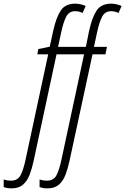

<svg xmlns="http://www.w3.org/2000/svg" viewBox="-148 -785 682 1045"><path d="M-85 240.2Q-98.6 240.2 -109.1 238.3Q-119.6 236.3 -127.9 233.4V191.9Q-119.6 194.8 -110.1 196.5Q-100.6 198.2 -87.9 198.2Q-50.8 198.2 -35.4 167.5Q-20 136.7 -9.3 85.9L114.3 -489.3H55.2L60.5 -518.1L122.6 -530.8L142.1 -619.1Q158.2 -691.4 183.1 -728.3Q208 -765.1 262.2 -765.1Q276.9 -765.1 292.7 -761.2Q308.6 -757.3 318.4 -752.4L301.3 -714.4Q282.7 -724.1 261.2 -724.1Q228.5 -724.1 213.1 -695.6Q197.8 -667 186 -613.3L168 -529.8H319.3L337.4 -619.1Q353.5 -691.4 378.4 -728.3Q403.3 -765.1 458 -765.1Q472.7 -765.1 488 -761.2Q503.4 -757.3 513.7 -752.4L497.1 -714.4Q477.1 -724.1 457 -724.1Q424.3 -724.1 408.7 -695.6Q393.1 -667 381.3 -613.3L363.3 -529.8H434.1L425.8 -489.3H355.5L230.5 89.8Q221.7 131.3 208.7 165.5Q195.8 199.7 172.6 220Q149.4 240.2 110.4 240.2Q96.7 240.2 86.2 238.3Q75.7 236.3 67.4 233.4V191.9Q75.7 194.8 85.2 196.5Q94.7 198.2 107.4 198.2Q145 198.2 160.2 167.5Q175.3 136.7 186 85.9L309.6 -489.3H159.7L35.2 89.8Q26.4 131.3 13.4 165.5Q0.5 199.7 -22.7 220Q-45.9 240.2 -85 240.2Z"/></svg>

Font: Open Sans Condensed Light
Style: Italic
Weight: 300
Width: 3
Italic angle: -12°
Designer: Monotype Design Team
Foundry: Monotype Imaging Inc.
Version: Version 3.000; ttfautohint (v1.8.4)